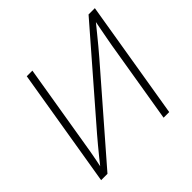

<svg xmlns="http://www.w3.org/2000/svg" viewBox="-175 -918 1108 1108"><g transform="rotate(-45 379.5 -364.0)"><path d="M612.3 0H566.4L650.4 -506.3Q654.3 -529.3 659.7 -557.4Q665 -585.4 671.1 -617.7Q677.2 -649.9 684.1 -685.5L694.8 -684.1Q664.6 -647 639.4 -616Q614.3 -585 592 -558.1Q569.8 -531.2 547.4 -505.4L108.4 0H56.6L177.2 -727.5H223.1L137.2 -210Q133.3 -185.1 128.4 -157.2Q123.5 -129.4 117.7 -100.3Q111.8 -71.3 105.5 -41L95.2 -42.5Q118.7 -72.3 141.6 -100.8Q164.6 -129.4 186.5 -155.5Q208.5 -181.6 227.5 -204.1L681.6 -727.5H732.9Z"/></g></svg>

Font: Inter 16pt ExtraLight
Style: Italic
Weight: 250
Italic angle: -9.3988°
Version: Version 4.001;git-66647c0bb